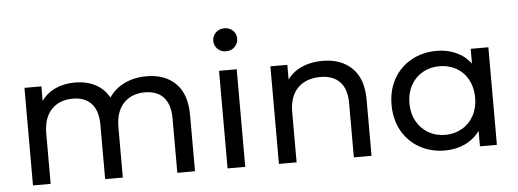

<svg xmlns="http://www.w3.org/2000/svg" viewBox="-50 -895 2802 1039"><g transform="rotate(-5 1351.0 -375.5)"><path d="M971 -305V0H875V-294Q875 -371 839.5 -410Q804 -449 738 -449Q665 -449 622 -403.5Q579 -358 579 -273V0H483V-294Q483 -371 447.5 -410Q412 -449 346 -449Q273 -449 230 -403.5Q187 -358 187 -273V0H91V-530H183V-451Q212 -492 259 -513.5Q306 -535 366 -535Q428 -535 476 -510Q524 -485 550 -437Q580 -483 633.5 -509Q687 -535 754 -535Q854 -535 912.5 -477Q971 -419 971 -305Z M1148 -530H1244V0H1148ZM1131 -694Q1131 -720 1149.5 -738.5Q1168 -757 1196 -757Q1224 -757 1242.5 -739.5Q1261 -722 1261 -696Q1261 -669 1242.5 -650.5Q1224 -632 1196 -632Q1168 -632 1149.5 -650Q1131 -668 1131 -694Z M1930 -305V0H1834V-294Q1834 -371 1797 -410Q1760 -449 1691 -449Q1613 -449 1568 -403.5Q1523 -358 1523 -273V0H1427V-530H1519V-450Q1548 -491 1597.5 -513Q1647 -535 1710 -535Q1811 -535 1870.5 -476.5Q1930 -418 1930 -305Z M2611 -530V0H2519V-84Q2487 -40 2438 -17Q2389 6 2330 6Q2253 6 2192 -28Q2131 -62 2096.5 -123.5Q2062 -185 2062 -265Q2062 -345 2096.5 -406Q2131 -467 2192 -501Q2253 -535 2330 -535Q2387 -535 2435 -513.5Q2483 -492 2515 -450V-530ZM2516 -265Q2516 -320 2493 -362.5Q2470 -405 2429 -428Q2388 -451 2338 -451Q2287 -451 2246.5 -428Q2206 -405 2182.5 -362.5Q2159 -320 2159 -265Q2159 -210 2182.5 -167.5Q2206 -125 2246.5 -101.5Q2287 -78 2338 -78Q2388 -78 2429 -101.5Q2470 -125 2493 -167.5Q2516 -210 2516 -265Z"/></g></svg>

Font: Montserrat Alternates Medium
Style: Regular
Weight: 500
Designer: Julieta Ulanovsky
Foundry: Julieta Ulanovsky
Version: Version 7.200